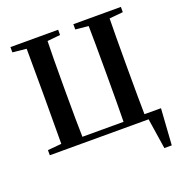

<svg xmlns="http://www.w3.org/2000/svg" viewBox="-162 -886 1182 1238"><g transform="rotate(-20 428.5 -266.5)"><path d="M718.8 -40H822.3L805.7 209H754.9L722.7 0H44.9V-35.2L139.6 -43.9Q140.6 -143.6 140.6 -345.7V-394.5Q140.6 -597.7 139.6 -696.3L44.9 -706.1V-742.2H372.1V-706.1L283.2 -697.3Q280.3 -597.7 280.3 -393.6V-345.7Q280.3 -139.6 283.2 -40H565.4Q567.4 -140.6 567.4 -346.7V-394.5Q567.4 -597.7 565.4 -697.3L476.6 -706.1V-742.2H802.7V-706.1L709 -697.3Q707 -597.7 707 -394.5V-345.7Q707 -140.6 709 -40H716.8V-41Z"/></g></svg>

Font: GenYoMin TW TTF Bold
Style: Regular
Weight: 700
Version: Version 1.300